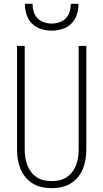

<svg xmlns="http://www.w3.org/2000/svg" viewBox="-20 -975 540 1003"><path d="M250 8Q224 8 198.5 2.5Q173 -3 151 -16.5Q129 -30 112.5 -50Q96 -70 86.5 -94Q77 -118 73 -143.5Q69 -169 69 -195V-735H109V-195Q109 -174 112 -153.5Q115 -133 122 -114Q129 -95 141.5 -78Q154 -61 171.5 -49.5Q189 -38 209 -33.5Q229 -29 250 -29Q271 -29 291 -33.5Q311 -38 328.5 -49.5Q346 -61 358.5 -78Q371 -95 378 -114Q385 -133 388 -153.5Q391 -174 391 -195V-735H431V-195Q431 -169 427 -143.5Q423 -118 413.5 -94Q404 -70 387.5 -50Q371 -30 349 -16.5Q327 -3 301.5 2.5Q276 8 250 8ZM250 -815Q222 -815 194.5 -823.5Q167 -832 147 -852Q127 -872 118.5 -899.5Q110 -927 110 -955H150Q150 -935 156 -914.5Q162 -894 176 -879.5Q190 -865 210 -858.5Q230 -852 250 -852Q270 -852 290 -858.5Q310 -865 324 -879.5Q338 -894 344 -914.5Q350 -935 350 -955H390Q390 -927 381.5 -899.5Q373 -872 353 -852Q333 -832 305.5 -823.5Q278 -815 250 -815Z"/></svg>

Font: Iosevka Curly Extralight
Style: Regular
Weight: 200
Monospace: yes
Designer: Belleve Invis
Foundry: Belleve Invis
Version: Version 22.1.2; ttfautohint (v1.8.4)